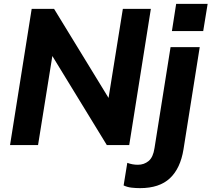

<svg xmlns="http://www.w3.org/2000/svg" viewBox="-20 -751 1095 994"><path d="M32 0 144 -705H260L542 -244L616 -705H761L649 0H533L251 -461L177 0ZM870 -590 892 -731H1055L1032 -590ZM705 223Q683 223 661 220.5Q639 218 620 209L639 92Q665 102 694 102Q726 102 749.5 82.5Q773 63 780 15L863 -507H1014L930 22Q914 121 859.5 172Q805 223 705 223Z"/></svg>

Font: Mulish ExtraBold
Style: Italic
Weight: 800
Italic angle: -9°
Designer: Vernon Adams
Foundry: Vernon Adams
Version: Version 3.603; ttfautohint (v1.8.3)